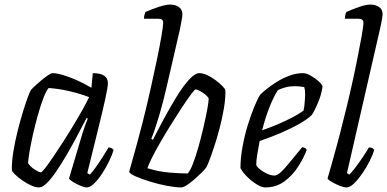

<svg xmlns="http://www.w3.org/2000/svg" viewBox="-20 -820 1694 840"><path d="M151 0Q135 0 115.5 -9Q96 -18 77.5 -31Q59 -44 46 -56.5Q33 -69 32 -75Q31 -112 38.5 -157.5Q46 -203 57.5 -248.5Q69 -294 81 -333Q93 -372 102.5 -397Q112 -422 116 -427Q121 -433 134 -445Q147 -457 162 -469.5Q177 -482 190.5 -491Q204 -500 211 -500Q228 -500 256.5 -491.5Q285 -483 317.5 -468.5Q350 -454 380 -436L386 -500Q452 -500 452 -456Q452 -439 440 -384.5Q428 -330 407.5 -247.5Q387 -165 362 -63L373 -56Q382 -65 397 -85.5Q412 -106 427.5 -130.5Q443 -155 455 -175Q462 -175 468.5 -171.5Q475 -168 477 -164Q471 -143 457.5 -115Q444 -87 427 -61Q410 -35 392 -17.5Q374 0 360 0Q349 0 331.5 -7.5Q314 -15 299.5 -24Q285 -33 282 -39L334 -214Q343 -245 352 -270Q361 -295 364 -301L359 -304Q341 -270 319.5 -229Q298 -188 274.5 -147.5Q251 -107 228.5 -73.5Q206 -40 186 -20Q166 0 151 0ZM159 -66Q163 -66 177.5 -84.5Q192 -103 213 -134Q234 -165 257.5 -201.5Q281 -238 303.5 -275.5Q326 -313 343.5 -344.5Q361 -376 370 -395Q328 -411 282 -421.5Q236 -432 193 -435Q182 -423 169.5 -390Q157 -357 145 -314Q133 -271 123.5 -228.5Q114 -186 108.5 -152.5Q103 -119 103 -106Q112 -91 131.5 -78.5Q151 -66 159 -66Z M773 0Q748 0 711 -7Q674 -14 638 -25Q602 -36 575.5 -47.5Q549 -59 545 -68Q549 -83 558.5 -116.5Q568 -150 580 -194Q592 -238 604 -285Q621 -352 637 -423Q653 -494 666 -556.5Q679 -619 686.5 -663Q694 -707 694 -722Q694 -738 672 -738H610Q610 -755 617 -768Q642 -779 673.5 -789.5Q705 -800 726 -800Q746 -800 762 -789.5Q778 -779 778 -757Q778 -751 775.5 -735.5Q773 -720 767 -691L710 -444Q695 -377 676 -313Q657 -249 642 -213L649 -208Q671 -252 698 -302Q725 -352 753 -397.5Q781 -443 807 -471.5Q833 -500 853 -500Q868 -500 887 -491Q906 -482 923.5 -469Q941 -456 953 -443.5Q965 -431 966 -425Q967 -389 959.5 -345.5Q952 -302 940.5 -258Q929 -214 916.5 -176.5Q904 -139 894.5 -114.5Q885 -90 881 -86Q876 -78 862 -64.5Q848 -51 831 -36Q814 -21 798 -10.5Q782 0 773 0ZM801 -61Q812 -72 824.5 -104.5Q837 -137 849 -180Q861 -223 871 -266.5Q881 -310 887 -343Q893 -376 893 -389Q889 -398 877.5 -407Q866 -416 854 -422.5Q842 -429 836 -429Q832 -429 815.5 -407Q799 -385 776 -350Q753 -315 727.5 -274Q702 -233 679.5 -194Q657 -155 642.5 -125Q628 -95 625 -84Q673 -69 721 -65Q769 -61 801 -61Z M1140 0Q1126 0 1105.5 -12Q1085 -24 1064.5 -43.5Q1044 -63 1032 -84Q1032 -129 1041 -178Q1050 -227 1064 -272.5Q1078 -318 1092.5 -353Q1107 -388 1118 -405Q1127 -415 1147 -431Q1167 -447 1193 -463Q1219 -479 1248 -489.5Q1277 -500 1306 -500Q1320 -500 1339.5 -489Q1359 -478 1374.5 -464Q1390 -450 1391 -441Q1387 -409 1372 -372.5Q1357 -336 1344 -317Q1326 -299 1290 -278.5Q1254 -258 1208.5 -238.5Q1163 -219 1116 -203Q1110 -172 1105.5 -144.5Q1101 -117 1101 -97Q1110 -82 1135 -67Q1160 -52 1181 -52Q1198 -52 1226.5 -85Q1255 -118 1302 -176Q1317 -175 1322 -164Q1309 -130 1285 -92Q1261 -54 1225 -27Q1189 0 1140 0ZM1127 -250Q1159 -261 1193.5 -275.5Q1228 -290 1258.5 -306Q1289 -322 1308 -336Q1310 -345 1311.5 -356Q1313 -367 1313 -374Q1315 -392 1315 -409.5Q1315 -427 1311 -439Q1300 -441 1289.5 -442Q1279 -443 1271 -443Q1248 -443 1229.5 -438Q1211 -433 1196 -426Q1177 -397 1158.5 -350Q1140 -303 1127 -250Z M1496 0Q1484 0 1465.5 -7.5Q1447 -15 1431.5 -24Q1416 -33 1413 -39Q1419 -59 1429.5 -96.5Q1440 -134 1453.5 -183Q1467 -232 1480 -286Q1497 -351 1513 -421Q1529 -491 1541.5 -553.5Q1554 -616 1562 -661Q1570 -706 1570 -721Q1570 -738 1548 -738H1489Q1489 -755 1496 -768Q1523 -780 1552 -790Q1581 -800 1602 -800Q1622 -800 1638 -789.5Q1654 -779 1654 -757Q1654 -754 1651 -735Q1648 -716 1642 -691L1498 -63L1508 -56Q1518 -65 1534 -86Q1550 -107 1566.5 -131.5Q1583 -156 1594 -175Q1611 -175 1617 -164Q1611 -143 1597 -115Q1583 -87 1565 -61Q1547 -35 1529 -17.5Q1511 0 1496 0Z"/></svg>

Font: Texturina Extralight
Style: Italic
Weight: 200
Italic angle: -11°
Designer: Guillermo Torres Carreño
Foundry: Omnibus-Type
Version: Version 1.002; ttfautohint (v1.8.3)